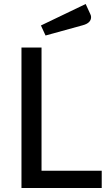

<svg xmlns="http://www.w3.org/2000/svg" viewBox="-20 -937 547 957"><path d="M434 -852Q434 -822 392 -811L207 -760L184 -810L407 -917L430 -867Q434 -859 434 -852ZM187 -700V-86H487V0H87V-700Z"/></svg>

Font: Voces
Style: Regular
Weight: 400
Designer: Ana Paula Megda, Pablo Ugerman
Foundry: Ana Paula Megda, Pablo Ugerman
Version: Version 1.100